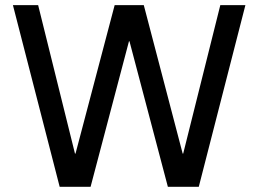

<svg xmlns="http://www.w3.org/2000/svg" viewBox="-20 -720 996 740"><path d="M925.8 -700.2 746.1 0H627L479 -561H477.1L329.1 0H210L29.8 -700.2H127L269 -127.9H271L421.9 -700.2H534.2L684.1 -127.9H686L829.1 -700.2Z"/></svg>

Font: Quantico
Style: Regular
Weight: 400
Designer: Matt Desmond
Foundry: MADtype
Version: Version 2.002